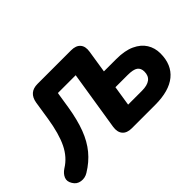

<svg xmlns="http://www.w3.org/2000/svg" viewBox="-129 -1036 1380 1380"><g transform="rotate(-45 561.0 -346.5)"><path d="M579 0Q530 0 507 -27Q484 -54 491 -102L563 -555H382L362 -428Q344 -318 314 -239Q284 -160 237 -103Q190 -46 121 -4Q89 16 52 10.5Q15 5 -4 -28Q-24 -60 -12 -89Q0 -118 32 -139Q102 -182 141 -262Q180 -342 201 -475L223 -617Q238 -705 325 -705H666Q715 -705 738 -678.5Q761 -652 753 -603L726 -431H852Q938 -431 994 -405Q1050 -379 1077.5 -335Q1105 -291 1105 -235Q1105 -121 1031.5 -60.5Q958 0 816 0ZM680 -139H820Q931 -139 931 -224Q931 -259 908 -275.5Q885 -292 827 -292H704Z"/></g></svg>

Font: Nunito Black
Style: Italic
Weight: 900
Italic angle: -9°
Designer: Vernon Adams
Foundry: Vernon Adams
Version: Version 3.601; ttfautohint (v1.8.2.53-6de2)